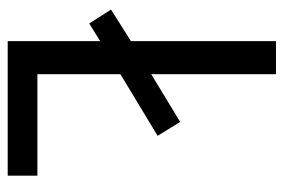

<svg xmlns="http://www.w3.org/2000/svg" viewBox="-142 -612 754 511"><g transform="rotate(90 235.5 -357.0)"><path d="M90 0H448V-79H178V-300L342 -399L305 -459L178 -382V-714H90V-328L6 -275L43 -217L90 -246Z"/></g></svg>

Font: Noto Sans Arabic SemCond
Style: Regular
Weight: 400
Width: 4
Designer: Monotype Design Team, Nadine Chahine, Nizar Qandah and Khaled Hosny
Foundry: Monotype Imaging Inc.
Version: Version 2.012